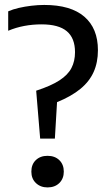

<svg xmlns="http://www.w3.org/2000/svg" viewBox="-20 -770 450 796"><path d="M146.5 -195.5 130 -394Q191.5 -414 226.5 -436.8Q261.5 -459.5 276.2 -488Q291 -516.5 291 -553.5Q291 -612 257 -640.5Q223 -669 152.5 -669Q115.5 -669 80.8 -662.5Q46 -656 14 -642.5V-723Q33 -731.5 58 -737.2Q83 -743 110.2 -746.2Q137.5 -749.5 163.5 -749.5Q273 -749.5 329.5 -701Q386 -652.5 386 -562Q386 -511 368.2 -471.5Q350.5 -432 313 -401.2Q275.5 -370.5 216.5 -346.5L207.5 -195.5ZM177 7Q148 7 129 -11Q110 -29 110 -58.5Q110 -88.5 128.5 -106.2Q147 -124 177 -124Q207.5 -124 226 -106Q244.5 -88 244.5 -58.5Q244.5 -29.5 226 -11.2Q207.5 7 177 7Z"/></svg>

Font: Encode Sans SC Condensed Medium
Style: Regular
Weight: 500
Width: 3
Designer: Multiple Designers
Foundry: Impallari Type
Version: Version 3.002